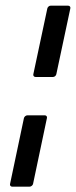

<svg xmlns="http://www.w3.org/2000/svg" viewBox="-20 -660 273 689"><path d="M141.1 -246.1Q145 -246.1 147.2 -243.2Q149.4 -240.2 148.4 -236.3L98.6 0Q97.7 3.9 94 6.8Q90.3 9.8 86.4 9.8H23.4Q19.5 9.8 17.3 6.8Q15.1 3.9 16.1 0L65.9 -236.3Q66.9 -240.2 70.6 -243.2Q74.2 -246.1 78.1 -246.1ZM224.6 -639.6Q228.5 -639.6 231 -636.7Q233.4 -633.8 232.4 -629.9L182.1 -393.6Q181.2 -389.6 177.7 -386.7Q174.3 -383.8 170.4 -383.8H107.4Q103.5 -383.8 101.1 -386.7Q98.6 -389.6 99.6 -393.6L149.9 -629.9Q150.9 -633.8 154.3 -636.7Q157.7 -639.6 161.6 -639.6Z"/></svg>

Font: Fibel Nord
Style: Bold Italic
Weight: 700
Designer: Peter Wiegel
Foundry: Peter Wioegel
Version: Version 000.000